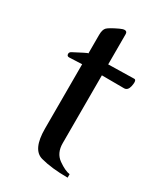

<svg xmlns="http://www.w3.org/2000/svg" viewBox="-158 -682 649 750"><g transform="rotate(30 166.5 -306.5)"><path d="M101.1 -412.6Q82.5 -412.1 45.4 -410.2H43Q33.7 -410.2 33.2 -419.9V-420.9Q33.2 -428.7 42.5 -433.1Q52.2 -437.5 83 -454.1Q90.3 -458 97.2 -460.9Q98.6 -461.4 101.1 -461.4V-544.9Q101.1 -569.3 111.1 -578.9Q121.1 -588.4 157.2 -605.5Q170.4 -611.8 178.2 -611.8Q189.5 -611.8 189.5 -599.1V-462.9L305.7 -465.3H306.2Q313.5 -465.3 313.5 -452.6Q313.5 -445.8 311.5 -436Q306.6 -413.1 289.6 -413.1L189.5 -413.6V-107.4Q189.5 -63 220.5 -41Q251.5 -19 273.4 -16.1V-0.5Q200.7 -0.5 150.9 -14.2Q101.1 -27.8 101.1 -122.1Z"/></g></svg>

Font: Caudex
Style: Regular
Weight: 400
Version: Version 1.01